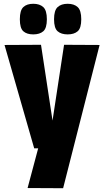

<svg xmlns="http://www.w3.org/2000/svg" viewBox="-20 -785 547 1016"><path d="M126 210 182 0H161L4 -547L197 -548L258 -147L319 -548L507 -547L314 211ZM338 -603Q304 -603 285 -619.5Q266 -636 266 -683Q266 -730 285 -747.5Q304 -765 338 -765Q372 -765 391 -747.5Q410 -730 410 -683Q410 -636 391 -619.5Q372 -603 338 -603ZM156 -603Q122 -603 103.5 -619.5Q85 -636 85 -683Q85 -730 103.5 -747.5Q122 -765 156 -765Q190 -765 209 -747.5Q228 -730 228 -683Q228 -636 209 -619.5Q190 -603 156 -603Z"/></svg>

Font: Georama SemiCondensed ExtraBold
Style: Regular
Weight: 800
Width: 4
Designer: Jean-Baptiste Levee
Foundry: Production Type
Version: Version 1.000